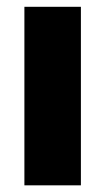

<svg xmlns="http://www.w3.org/2000/svg" viewBox="-20 -556 316 576"><path d="M53.2 0V-535.6H222.7V0Z"/></svg>

Font: Inter 20pt ExtraBold
Style: Regular
Weight: 800
Version: Version 4.001;git-66647c0bb